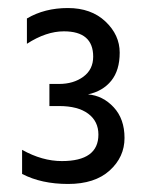

<svg xmlns="http://www.w3.org/2000/svg" viewBox="-20 -846 365 478"><path d="M35 -413V-473Q85 -445 134 -445Q225 -445 225 -511Q225 -544 199.5 -563Q174 -582 127 -582H103V-637H127Q163 -637 187.5 -655Q212 -673 212 -705Q212 -768 139 -768Q95 -768 47 -737V-800Q91 -826 149 -826Q207 -826 242.5 -792.5Q278 -759 278 -715Q278 -671 257 -645Q236 -619 199 -611Q236 -608 263 -579Q290 -550 290 -502.5Q290 -455 253 -421.5Q216 -388 149.5 -388Q83 -388 35 -413Z"/></svg>

Font: Hind Madurai
Style: Regular
Weight: 400
Designer: Jyotish Sonowal
Foundry: Indian Type Foundry
Version: Version 0.702;PS 1.0;hotconv 1.0.81;makeotf.lib2.5.63406